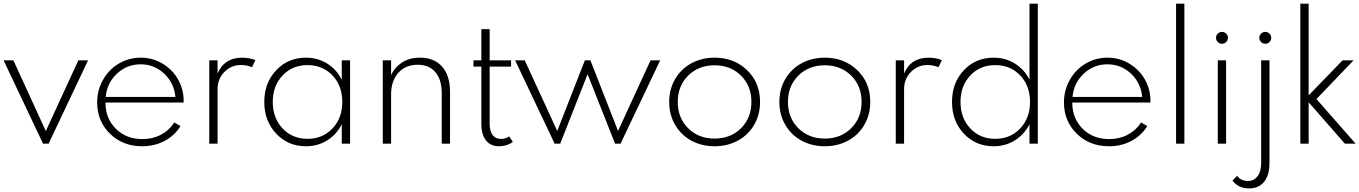

<svg xmlns="http://www.w3.org/2000/svg" viewBox="-20 -802 7589 1072"><path d="M0 -465.3H54.7L235.8 -70.3L417.5 -465.3H471.7L251.5 0H220.2Z M522.5 -230Q522.5 -299.3 555.4 -356.9Q588.4 -414.6 644 -447.3Q699.7 -480 765.6 -480Q832.5 -480 888.2 -446.3Q943.8 -412.6 974.4 -358.2Q1004.9 -303.7 1005.4 -241.7Q1005.4 -233.4 1004.9 -229.5H568.8Q568.8 -140.6 627 -83Q685.1 -25.4 775.4 -25.4Q832 -25.4 878.2 -49.6Q924.3 -73.7 953.1 -118.2L987.8 -98.1Q955.1 -44.9 898.9 -15.1Q842.8 14.6 774.4 14.6Q665 14.6 593.8 -55.7Q522.5 -126 522.5 -230ZM765.1 -442.9Q688.5 -442.9 632.8 -390.6Q577.1 -338.4 570.3 -260.7H959.5Q952.1 -338.9 896.7 -390.9Q841.3 -442.9 765.1 -442.9Z M1148.4 0V-465.3H1194.8V-391.6Q1232.4 -480 1331.5 -480Q1372.6 -480 1405.8 -466.3L1387.2 -426.8Q1357.9 -439 1324.7 -439Q1271 -439 1232.9 -400.1Q1194.8 -361.3 1194.8 -304.7V0Z M1688 14.6Q1588.4 14.6 1522 -55.9Q1455.6 -126.5 1455.6 -232.9Q1455.6 -339.4 1522 -409.7Q1588.4 -480 1688 -480Q1753.4 -480 1806.2 -447.5Q1858.9 -415 1888.2 -356.9V-465.3H1934.6V0H1888.2V-108.4Q1858.9 -50.3 1806.2 -17.8Q1753.4 14.6 1688 14.6ZM1696.8 -26.9Q1781.7 -26.9 1836.4 -85Q1891.1 -143.1 1891.1 -232.9Q1891.1 -323.2 1836.4 -380.9Q1781.7 -438.5 1696.8 -438.5Q1612.3 -438.5 1557.6 -380.6Q1502.9 -322.8 1502.9 -232.9Q1502.9 -143.1 1557.6 -85Q1612.3 -26.9 1696.8 -26.9Z M2117.2 -465.3H2163.6V-382.3Q2182.1 -424.8 2223.6 -452.4Q2265.1 -480 2324.7 -480Q2404.3 -480 2448.5 -429.9Q2492.7 -379.9 2492.7 -289.6V0H2446.3V-281.2Q2446.3 -357.4 2411.1 -398.9Q2376 -440.4 2312 -440.4Q2242.7 -440.4 2203.1 -394.3Q2163.6 -348.1 2163.6 -275.9V0H2117.2Z M2623.5 -465.3H2667.5V-639.2H2713.9V-465.3H2833.5V-430.2H2713.9V-112.3Q2713.9 -70.8 2730 -48.6Q2746.1 -26.4 2776.4 -26.4Q2804.2 -26.4 2822.8 -40.5L2843.3 -9.8Q2830.1 1 2809.1 7.8Q2788.1 14.6 2766.1 14.6Q2719.2 14.6 2693.4 -18.1Q2667.5 -50.8 2667.5 -110.8V-430.2H2623.5Z M2856 -465.3H2909.7L3091.3 -70.8L3245.6 -465.3H3276.4L3430.7 -70.8L3612.3 -465.3H3666L3444.8 0H3414.1L3260.7 -387.7L3107.9 0H3076.7Z M3969.7 -480Q4078.1 -480 4150.9 -410.6Q4223.6 -341.3 4223.6 -232.9Q4223.6 -161.1 4190.2 -104.2Q4156.7 -47.4 4098.9 -16.4Q4041 14.6 3969.7 14.6Q3898.4 14.6 3840.8 -16.4Q3783.2 -47.4 3749.8 -104.2Q3716.3 -161.1 3716.3 -232.9Q3716.3 -304.7 3749.8 -361.3Q3783.2 -418 3840.8 -449Q3898.4 -480 3969.7 -480ZM3822.3 -379.9Q3764.2 -322.3 3764.2 -232.9Q3764.2 -143.6 3822.3 -85.9Q3880.4 -28.3 3969.7 -28.3Q4059.1 -28.3 4117.2 -85.9Q4175.3 -143.6 4175.3 -232.9Q4175.3 -322.3 4117.2 -379.9Q4059.1 -437.5 3969.7 -437.5Q3880.4 -437.5 3822.3 -379.9Z M4585 -480Q4693.4 -480 4766.1 -410.6Q4838.9 -341.3 4838.9 -232.9Q4838.9 -161.1 4805.4 -104.2Q4772 -47.4 4714.1 -16.4Q4656.2 14.6 4585 14.6Q4513.7 14.6 4456.1 -16.4Q4398.4 -47.4 4365 -104.2Q4331.5 -161.1 4331.5 -232.9Q4331.5 -304.7 4365 -361.3Q4398.4 -418 4456.1 -449Q4513.7 -480 4585 -480ZM4437.5 -379.9Q4379.4 -322.3 4379.4 -232.9Q4379.4 -143.6 4437.5 -85.9Q4495.6 -28.3 4585 -28.3Q4674.3 -28.3 4732.4 -85.9Q4790.5 -143.6 4790.5 -232.9Q4790.5 -322.3 4732.4 -379.9Q4674.3 -437.5 4585 -437.5Q4495.6 -437.5 4437.5 -379.9Z M4981.4 0V-465.3H5027.8V-391.6Q5065.4 -480 5164.6 -480Q5205.6 -480 5238.8 -466.3L5220.2 -426.8Q5190.9 -439 5157.7 -439Q5104 -439 5065.9 -400.1Q5027.8 -361.3 5027.8 -304.7V0Z M5527.8 14.6Q5427.7 14.6 5361.6 -55.7Q5295.4 -126 5295.4 -232.9Q5295.4 -339.8 5361.6 -409.9Q5427.7 -480 5527.8 -480Q5593.3 -480 5646 -447.5Q5698.7 -415 5728 -357.4V-781.7H5774.4V0H5728V-108.4Q5698.7 -50.8 5646 -18.1Q5593.3 14.6 5527.8 14.6ZM5536.6 -26.9Q5621.6 -26.9 5676.3 -85Q5731 -143.1 5731 -232.9Q5731 -323.2 5676.3 -380.9Q5621.6 -438.5 5536.6 -438.5Q5452.1 -438.5 5397.5 -380.6Q5342.8 -322.8 5342.8 -232.9Q5342.8 -143.1 5397.5 -85Q5452.1 -26.9 5536.6 -26.9Z M5920.4 -230Q5920.4 -299.3 5953.4 -356.9Q5986.3 -414.6 6042 -447.3Q6097.7 -480 6163.6 -480Q6230.5 -480 6286.1 -446.3Q6341.8 -412.6 6372.3 -358.2Q6402.8 -303.7 6403.3 -241.7Q6403.3 -233.4 6402.8 -229.5H5966.8Q5966.8 -140.6 6024.9 -83Q6083 -25.4 6173.3 -25.4Q6230 -25.4 6276.1 -49.6Q6322.3 -73.7 6351.1 -118.2L6385.7 -98.1Q6353 -44.9 6296.9 -15.1Q6240.7 14.6 6172.4 14.6Q6063 14.6 5991.7 -55.7Q5920.4 -126 5920.4 -230ZM6163.1 -442.9Q6086.4 -442.9 6030.8 -390.6Q5975.1 -338.4 5968.3 -260.7H6357.4Q6350.1 -338.9 6294.7 -390.9Q6239.3 -442.9 6163.1 -442.9Z M6592.8 0H6546.4V-781.7H6592.8Z M6825.7 0H6779.3V-465.3H6825.7ZM6779.3 -567.4Q6769.5 -577.1 6769.5 -590.8Q6769.5 -604.5 6779.3 -614.3Q6789.1 -624 6802.7 -624Q6816.4 -624 6826.2 -614.3Q6835.9 -604.5 6835.9 -590.8Q6835.9 -577.1 6826.2 -567.4Q6816.4 -557.6 6802.7 -557.6Q6789.1 -557.6 6779.3 -567.4Z M6954.1 250Q6894.5 250 6861.3 206.1L6887.7 179.7Q6908.7 208.5 6946.8 208.5Q6981 208.5 7001.2 182.1Q7021.5 155.8 7021.5 107.4V-465.3H7067.9V108.4Q7067.9 176.8 7037.6 213.4Q7007.3 250 6954.1 250ZM7067.9 -567.4Q7058.1 -557.6 7044.4 -557.6Q7030.8 -557.6 7021 -567.4Q7011.2 -577.1 7011.2 -590.8Q7011.2 -604.5 7021 -614.3Q7030.8 -624 7044.4 -624Q7058.1 -624 7067.9 -614.3Q7077.6 -604.5 7077.6 -590.8Q7077.6 -577.1 7067.9 -567.4Z M7240.2 -781.7H7286.6V-269.5L7476.1 -465.3H7537.6L7330.1 -249L7548.8 0H7488.8L7286.6 -231V0H7240.2Z"/></svg>

Font: Spartan MB Light
Style: Regular
Weight: 300
Designer: Matt Bailey, Mirko Velimirovic
Foundry: Matt Bailey
Version: Version 1.005